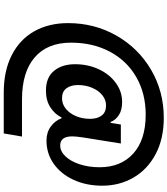

<svg xmlns="http://www.w3.org/2000/svg" viewBox="47 -798 916 1051"><g transform="rotate(90 505.5 -273.0)"><path d="M107 -187Q107 -332 175.5 -452Q244 -572 362.5 -641.5Q481 -711 625 -711Q741 -711 825 -666Q909 -621 953 -544.5Q997 -468 997 -374Q997 -287 965 -217.5Q933 -148 877 -108.5Q821 -69 750 -69Q705 -69 673 -92.5Q641 -116 628 -151H623Q606 -115 568.5 -90.5Q531 -66 477 -66Q404 -66 368 -110.5Q332 -155 332 -225Q332 -296 359.5 -355Q387 -414 434.5 -448.5Q482 -483 539 -483Q584 -483 611.5 -464.5Q639 -446 648 -420H653L662 -476H766L733 -270Q727 -230 727 -210Q727 -144 777 -144Q809 -144 836.5 -173Q864 -202 880 -251.5Q896 -301 896 -360Q896 -476 821 -544Q746 -612 608 -612Q492 -612 402.5 -560.5Q313 -509 263.5 -416Q214 -323 214 -203Q214 -74 294.5 -4.5Q375 65 524 65H728L711 165H488Q368 165 282 121Q196 77 151.5 -2.5Q107 -82 107 -187ZM631 -308Q631 -347 613 -371Q595 -395 558 -395Q527 -395 501.5 -374.5Q476 -354 461 -318.5Q446 -283 446 -241Q446 -202 464 -178Q482 -154 518 -154Q550 -154 575.5 -174.5Q601 -195 616 -230Q631 -265 631 -308Z"/></g></svg>

Font: Be Vietnam
Style: Bold Italic
Weight: 700
Italic angle: -9.66701°
Designer: Gabriel Lam
Foundry: TypeRant
Version: Version 3.000